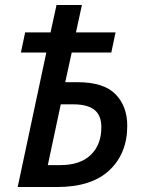

<svg xmlns="http://www.w3.org/2000/svg" viewBox="-20 -751 581 771"><path d="M51 0 166 -540H64L81 -621H183L207 -731H309L285 -621H444L427 -540H268L242 -421H290Q397 -421 444 -372.5Q491 -324 491 -246Q491 -135 419.5 -67.5Q348 0 209 0ZM222 -88Q302 -88 344.5 -129Q387 -170 387 -240Q387 -288 359 -310Q331 -332 275 -332H224L172 -88Z"/></svg>

Font: Noto Sans SemiCondensed Medium
Style: Italic
Weight: 500
Width: 4
Italic angle: -12°
Designer: Monotype Design Team
Foundry: Monotype Imaging Inc.
Version: Version 2.013; ttfautohint (v1.8.4.7-5d5b)